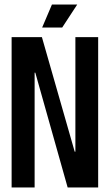

<svg xmlns="http://www.w3.org/2000/svg" viewBox="-20 -823 482 843"><path d="M31 0V-660H164L308 -157H311V-660H411V0H277L135 -504H132V0ZM253 -702H165L208 -803H319Z"/></svg>

Font: Bricolage Grotesque 96pt Condensed Medium
Style: Regular
Weight: 500
Width: 3
Designer: Mathieu Triay
Foundry: Atelier Triay
Version: Version 1.001; ttfautohint (v1.8.4.7-5d5b);gftools[0.9.33.de